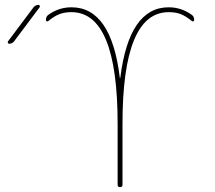

<svg xmlns="http://www.w3.org/2000/svg" viewBox="-20 -770 884 790"><path d="M18 -590Q14 -590 12.5 -593.5Q11 -597 13 -600L118 -740Q127 -750 138 -750Q142 -750 143.5 -746.5Q145 -743 143 -740L38 -600Q30 -590 18 -590ZM178 -683Q175 -681 172 -682.5Q169 -684 169 -688Q169 -702 179 -709Q222 -740 274 -740Q438 -740 473 -450Q473 -449 474 -449Q475 -449 475 -450Q511 -740 674 -740Q726 -740 769 -709Q779 -702 779 -688Q779 -684 776 -682.5Q773 -681 770 -683Q744 -704 723.5 -712Q703 -720 674 -720Q484 -720 484 -260V-10Q484 0 474 0Q464 0 464 -10V-260Q464 -720 274 -720Q246 -720 225 -712Q204 -704 178 -683Z"/></svg>

Font: Rounded Mplus 1c Thin
Style: Regular
Weight: 250
Version: Version 1.059.20150529